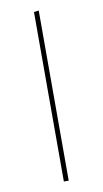

<svg xmlns="http://www.w3.org/2000/svg" viewBox="-85 -777 437 818"><g transform="rotate(-10 133.5 -368.0)"><path d="M144 0H123V-733L144 -736Z"/></g></svg>

Font: Fira Sans Thin
Style: Regular
Weight: 100
Designer: bBox Type GmbH & Carrois Corporate GbR & Edenspiekermann AG
Foundry: bBox Type GmbH & Carrois Corporate GbR & Edenspiekermann AG
Version: Version 4.301